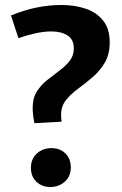

<svg xmlns="http://www.w3.org/2000/svg" viewBox="-20 -738 488 770"><path d="M118 -244Q111 -279 111 -305Q111 -344 127.5 -370.5Q144 -397 168.5 -416.5Q193 -436 218 -454.5Q243 -473 259.5 -494Q276 -515 276 -544Q276 -580 250.5 -596Q225 -612 186 -612Q157 -612 122.5 -604.5Q88 -597 54 -585L24 -676Q126 -718 226 -718Q280 -718 324 -703Q368 -688 394 -655Q420 -622 420 -569Q420 -520 400.5 -487Q381 -454 352 -429Q323 -404 293.5 -382.5Q264 -361 244.5 -336.5Q225 -312 225 -278Q225 -266 227 -250ZM104 -65Q104 -101 128 -122.5Q152 -144 186 -144Q221 -144 242.5 -122.5Q264 -101 264 -67Q264 -31 240 -9.5Q216 12 182 12Q148 12 126 -9Q104 -30 104 -65Z"/></svg>

Font: Bitter
Style: Bold
Weight: 700
Designer: Sol Matas, and Bitter project Authors
Foundry: Sol Matas
Version: Version 2.001